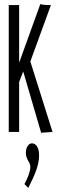

<svg xmlns="http://www.w3.org/2000/svg" viewBox="-20 -648 290 943"><path d="M182 4 238 0 129 -346 230 -623H217C207 -623 185 -625 178 -628L74 -340V-623H23V0H74V-245L94 -297ZM119 275C152 209 172 163 172 115C172 71 153 56 137 56C121 56 107 74 107 103C107 136 129 147 129 172C129 194 117 225 100 256Z"/></svg>

Font: Inconsolata UltraCondensed Thin
Style: Regular
Weight: 100
Width: 1
Monospace: yes
Designer: Raph Levien, Cyreal, Brenton Simpson
Foundry: Raph Levien, Cyreal, Google
Version: Version 3.100